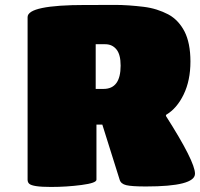

<svg xmlns="http://www.w3.org/2000/svg" viewBox="-20 -740 796 764"><path d="M641.1 -283.2 640.1 -278.8Q755.9 -97.2 755.9 -48.8Q755.9 2 561 2Q503.9 2 482.4 -3.2Q460.9 -8.3 456.1 -24.9L387.2 -244.1H363.8V-24.9Q363.8 -11.7 304.4 -3.9Q245.1 3.9 183.1 3.9Q145 3.9 124.5 0.7Q104 -2.4 96.9 -8.3Q89.8 -14.2 89.8 -24.9V-671.9Q89.8 -720.2 320.8 -720.2Q335 -720.2 362.3 -720.2Q397 -720.2 429.7 -720.5Q462.4 -720.7 492.9 -718.5Q523.4 -716.3 551.3 -712.9Q579.1 -709.5 603.8 -701.7Q628.4 -693.8 649.2 -682.9Q669.9 -671.9 686.3 -654.5Q702.6 -637.2 714.1 -615Q725.6 -592.8 731.7 -562.5Q737.8 -532.2 737.8 -495.1Q737.8 -419.9 710.9 -364.3Q684.1 -308.6 641.1 -283.2ZM360.8 -564V-386.2H392.1Q460 -386.2 460 -479Q460 -523.4 443.1 -543.7Q426.3 -564 398.9 -564Z"/></svg>

Font: GGS TheRock Black
Style: Regular
Weight: 900
Designer: Rodrigo Fuenzalida (2012); Goodgame Studios (2014)
Foundry: Rodrigo Fuenzalida,2012;  GGS,2014
Version: Version 1.002 | FøM Mod